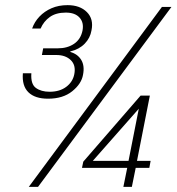

<svg xmlns="http://www.w3.org/2000/svg" viewBox="-20 -727 687 747"><path d="M610 -700H647L128 0H92ZM566 -101 561 -74H508L493 0H460L475 -74H299L304 -98L527 -355H563L513 -101ZM480 -101 520 -304 341 -101ZM105 -616Q114 -642 133.5 -662.5Q153 -683 180.5 -695Q208 -707 243 -707Q291 -707 318 -680Q345 -653 336 -609Q331 -579 309.5 -557Q288 -535 254 -527L253 -525Q282 -517 296 -494Q310 -471 303 -436Q297 -401 261 -372Q225 -343 167 -343Q116 -343 90.5 -368Q65 -393 69 -442H102Q99 -400 119.5 -385Q140 -370 173 -370Q212 -370 237.5 -389Q263 -408 269 -438Q276 -473 255.5 -493Q235 -513 199 -513H143L148 -539H205Q242 -539 268 -556.5Q294 -574 301 -608Q307 -639 289.5 -658.5Q272 -678 236 -678Q198 -678 174 -661Q150 -644 138 -616Z"/></svg>

Font: Albert Sans ExtraLight
Style: Italic
Weight: 250
Italic angle: -11.25°
Designer: Andreas Rasmussen
Foundry: a.Foundry
Version: Version 1.025